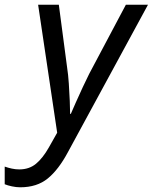

<svg xmlns="http://www.w3.org/2000/svg" viewBox="-105 -556 649 816"><path d="M-19 240Q-36 240 -54.5 236Q-73 232 -85 227V152Q-71 157 -55 160.5Q-39 164 -23 164Q19 164 48 140Q77 116 103 70L138 8L57 -536H145L180 -271Q185 -239 187.5 -200.5Q190 -162 191.5 -127.5Q193 -93 193 -72H196Q203 -88 217 -120Q231 -152 247 -186Q263 -220 274 -242L430 -536H524L184 90Q144 165 98 202.5Q52 240 -19 240Z"/></svg>

Font: Noto Sans
Style: Italic
Weight: 400
Italic angle: -12°
Designer: Monotype Design Team
Foundry: Monotype Imaging Inc.
Version: Version 2.013; ttfautohint (v1.8.4.7-5d5b)